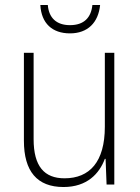

<svg xmlns="http://www.w3.org/2000/svg" viewBox="-20 -741 562 771"><path d="M382 -721H351C346 -671 318 -640 261 -640C206 -640 176 -670 172 -721H142C146 -647 190 -607 261 -607C332 -607 375 -650 382 -721ZM439 -529H401V-232C401 -91 340 -25 239 -25C158 -25 115 -73 115 -182V-529H76V-176C76 -53 129 10 235 10C330 10 379 -44 401 -103H404L408 0H439Z"/></svg>

Font: Noto Sans Malayalam SemiCondensed ExtraLight
Style: Regular
Weight: 200
Width: 4
Designer: Jelle Bosma - Monotype Design Team
Foundry: Monotype Imaging Inc.
Version: Version 2.104